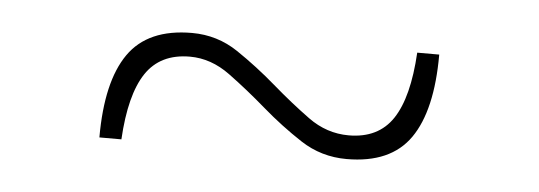

<svg xmlns="http://www.w3.org/2000/svg" viewBox="-26 -447 635 226"><g transform="rotate(5 291.0 -334.0)"><path d="M388 -268Q358 -268 333.5 -284Q309 -300 286.5 -319.5Q264 -339 241.5 -355.5Q219 -372 194 -372Q159 -372 142 -346.5Q125 -321 122 -268H96Q96 -334 119 -367Q142 -400 194 -400Q224 -400 248.5 -383.5Q273 -367 295.5 -347.5Q318 -328 340 -312Q362 -296 388 -296Q423 -296 440 -321.5Q457 -347 460 -400H486Q486 -334 463 -301Q440 -268 388 -268Z"/></g></svg>

Font: Celebes Thin
Style: Regular
Weight: 250
Designer: Anugrah Pasau
Foundry: Lafontype
Version: Version 1.000; ttfautohint (v1.8.4)